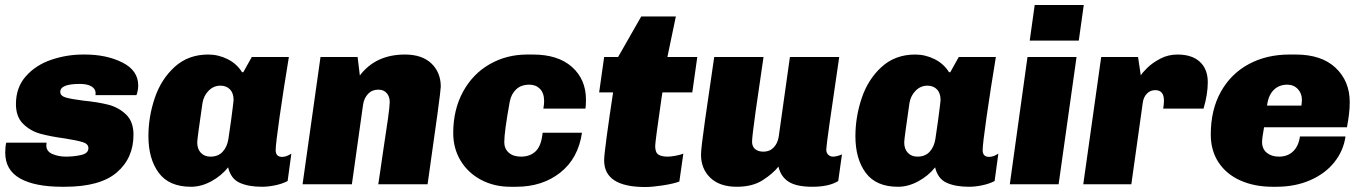

<svg xmlns="http://www.w3.org/2000/svg" viewBox="-20 -740 5466 771"><path d="M535 -397Q535 -377 528 -358H363Q364 -361 364 -367Q363 -384 346.5 -393.5Q330 -403 300 -403Q222 -403 222 -371Q222 -355 244 -348.5Q266 -342 314 -336Q374 -330 415 -319.5Q456 -309 486 -280.5Q516 -252 516 -199Q516 -105 449 -47.5Q382 10 240 10H230Q120 10 60.5 -23.5Q1 -57 1 -127Q1 -151 5 -167H167Q166 -162 166 -156Q166 -132 190.5 -121.5Q215 -111 245 -111Q276 -111 305.5 -117.5Q335 -124 335 -145Q335 -162 313 -169Q291 -176 241 -184Q182 -192 142 -203Q102 -214 73 -242.5Q44 -271 44 -322Q44 -389 84 -434Q124 -479 186 -500Q248 -521 313 -521H321Q408 -521 471.5 -489Q535 -457 535 -397Z M952 -450H957L991 -511H1140Q1119 -384 1103 -272.5Q1087 -161 1087 -137Q1087 -110 1113 -110Q1130 -110 1150 -123L1135 -13Q1114 -2 1085.5 4Q1057 10 1032 10Q978 10 942.5 -6Q907 -22 896 -68Q869 -34 828.5 -12Q788 10 747 10Q659 10 617.5 -46Q576 -102 576 -193Q576 -271 601.5 -346.5Q627 -422 681.5 -471.5Q736 -521 816 -521Q857 -521 894 -502.5Q931 -484 952 -450ZM793 -326Q772 -182 772 -168Q772 -142 786.5 -126.5Q801 -111 825 -111Q856 -111 874 -130.5Q892 -150 897 -181L908 -257Q918 -333 918 -338Q918 -366 903.5 -381Q889 -396 865 -396Q838 -396 818 -376Q798 -356 793 -326Z M1750 -392Q1750 -370 1697 0H1499Q1503 -26 1507 -53.5Q1511 -81 1515 -109Q1531 -213 1538 -264Q1545 -315 1545 -330Q1545 -352 1533 -366Q1521 -380 1499 -380Q1474 -380 1458 -363Q1442 -346 1438 -320L1393 0H1195L1267 -511H1416L1425 -437Q1489 -521 1606 -521Q1675 -521 1712.5 -485Q1750 -449 1750 -392Z M2333 -340Q2333 -317 2331 -304H2162Q2165 -321 2165 -334Q2165 -366 2148.5 -383Q2132 -400 2106 -400Q2073 -400 2053 -381.5Q2033 -363 2027 -332Q2005 -211 2005 -169Q2005 -143 2023 -127Q2041 -111 2072 -111Q2109 -111 2131.5 -133Q2154 -155 2159 -207H2317Q2302 -104 2230 -47Q2158 10 2053 10H2030Q1964 10 1911.5 -18Q1859 -46 1829.5 -95Q1800 -144 1800 -206Q1800 -299 1839 -371Q1878 -443 1946 -482Q2014 -521 2097 -521H2120Q2221 -521 2277 -471Q2333 -421 2333 -340Z M2694 -674 2660 -511H2780L2760 -369H2640L2636 -343Q2611 -170 2611 -154Q2611 -128 2623.5 -119.5Q2636 -111 2661 -111Q2673 -111 2692.5 -114.5Q2712 -118 2724 -123L2708 -11Q2684 -2 2641.5 4.5Q2599 11 2571 11Q2406 11 2406 -96Q2406 -116 2416.5 -193.5Q2427 -271 2442 -369H2386L2406 -511H2462L2555 -674Z M3000 -171Q3000 -152 3012 -141.5Q3024 -131 3046 -131Q3071 -131 3087 -148Q3103 -165 3107 -191L3152 -511H3350Q3298 -161 3298 -140Q3298 -126 3306 -118.5Q3314 -111 3325 -111Q3340 -111 3361 -120L3346 -13Q3309 10 3242 10Q3178 10 3146.5 -10.5Q3115 -31 3106 -71Q3083 -42 3042 -16Q3001 10 2939 10Q2870 10 2832.5 -26Q2795 -62 2795 -119Q2795 -144 2811.5 -260Q2828 -376 2848 -511H3046Q3028 -391 3014 -290.5Q3000 -190 3000 -171Z M3791 -450H3796L3830 -511H3979Q3958 -384 3942 -272.5Q3926 -161 3926 -137Q3926 -110 3952 -110Q3969 -110 3989 -123L3974 -13Q3953 -2 3924.5 4Q3896 10 3871 10Q3817 10 3781.5 -6Q3746 -22 3735 -68Q3708 -34 3667.5 -12Q3627 10 3586 10Q3498 10 3456.5 -46Q3415 -102 3415 -193Q3415 -271 3440.5 -346.5Q3466 -422 3520.5 -471.5Q3575 -521 3655 -521Q3696 -521 3733 -502.5Q3770 -484 3791 -450ZM3632 -326Q3611 -182 3611 -168Q3611 -142 3625.5 -126.5Q3640 -111 3664 -111Q3695 -111 3713 -130.5Q3731 -150 3736 -181L3747 -257Q3757 -333 3757 -338Q3757 -366 3742.5 -381Q3728 -396 3704 -396Q3677 -396 3657 -376Q3637 -356 3632 -326Z M4312 -577H4115L4135 -720H4332ZM4231 0H4035L4106 -511H4303Z M4830 -410Q4830 -361 4813 -304H4651Q4654 -322 4654 -336Q4654 -378 4619 -378Q4599 -378 4585.5 -364Q4572 -350 4569 -328L4523 0H4330L4402 -511H4550L4561 -437Q4567 -448 4587.5 -468Q4608 -488 4639.5 -504.5Q4671 -521 4708 -521Q4767 -521 4798.5 -491.5Q4830 -462 4830 -410Z M5400 -330Q5400 -305 5397 -281Q5394 -257 5389 -229H5056Q5048 -185 5048 -170Q5048 -142 5067 -126.5Q5086 -111 5116 -111Q5151 -111 5173 -132.5Q5195 -154 5200 -192H5383Q5375 -135 5338.5 -89Q5302 -43 5241.5 -16.5Q5181 10 5105 10H5090Q5018 10 4961.5 -15Q4905 -40 4873.5 -87.5Q4842 -135 4842 -200Q4842 -299 4882.5 -371.5Q4923 -444 4994.5 -482.5Q5066 -521 5158 -521H5183Q5287 -521 5343.5 -467.5Q5400 -414 5400 -330ZM5068 -316H5206Q5206 -319 5207 -325Q5208 -331 5208 -339Q5208 -365 5191.5 -382.5Q5175 -400 5149 -400Q5116 -400 5094.5 -378.5Q5073 -357 5068 -316Z"/></svg>

Font: Chivo Black Italic
Style: Regular
Weight: 900
Italic angle: -8.05°
Designer: Hector Gatti
Foundry: Omnibus-Type
Version: Version 1.007